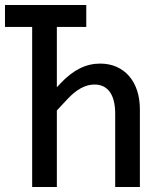

<svg xmlns="http://www.w3.org/2000/svg" viewBox="-20 -750 640 770"><path d="M208 0V-307L250 -352C287 -392 323 -411 359 -411C412 -411 442 -371 442 -294V0H541V-312C541 -423 478 -495 382 -495C325 -495 274 -470 223 -416L208 -400V-642H326V-730H0V-642H109V0Z"/></svg>

Font: Tekne LDO Medium
Style: Regular
Weight: 500
Monospace: yes
Designer: Alessio Laiso, Mario Rullo, Paolo Rosset
Foundry: Alessio Laiso
Version: Version 1.000;hotconv 1.0.109;makeotfexe 2.5.65596